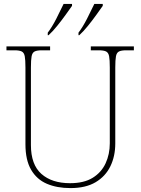

<svg xmlns="http://www.w3.org/2000/svg" viewBox="-20 -951 719 981"><path d="M340 10Q271 10 219.5 -12Q168 -34 139 -83.5Q110 -133 110 -214V-606Q110 -645 106.5 -663.5Q103 -682 91 -688Q79 -694 54 -694H13V-714H236V-694H194Q169 -694 157 -688Q145 -682 141.5 -663.5Q138 -645 138 -606V-210Q138 -110 191.5 -62.5Q245 -15 338 -15Q409 -15 453.5 -42.5Q498 -70 519.5 -116.5Q541 -163 541 -219V-606Q541 -645 537.5 -663.5Q534 -682 522 -688Q510 -694 485 -694H444V-714H664V-694H625Q600 -694 588 -688Q576 -682 572.5 -663.5Q569 -645 569 -606V-218Q569 -153 544 -101.5Q519 -50 468.5 -20Q418 10 340 10ZM381 -784Q403 -813 424.5 -855Q446 -897 462 -931H505V-921Q493 -904 472.5 -875.5Q452 -847 429 -818.5Q406 -790 385 -771H381ZM224 -784Q246 -813 267.5 -855Q289 -897 305 -931H348V-921Q336 -904 315.5 -875.5Q295 -847 272 -818.5Q249 -790 228 -771H224Z"/></svg>

Font: Noto Serif Thin
Style: Regular
Weight: 100
Designer: Monotype Design Team
Foundry: Monotype Imaging Inc.
Version: Version 2.015